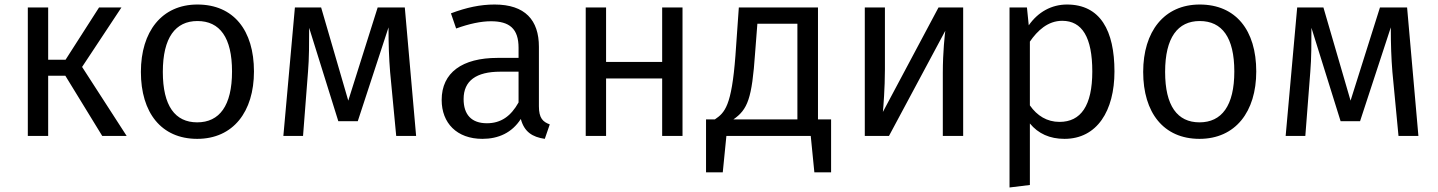

<svg xmlns="http://www.w3.org/2000/svg" viewBox="-20 -601 6359 849"><path d="M517 -568H418L270 -337H193V-568H103V0H193V-266H269L432 0H540L343 -305Z M853 -581C695 -581 603 -461 603 -283C603 -103 693 13 852 13C1011 13 1103 -107 1103 -285C1103 -467 1013 -581 853 -581ZM853 -508C952 -508 1006 -435 1006 -285C1006 -133 950 -60 852 -60C754 -60 700 -133 700 -283C700 -435 756 -508 853 -508Z M1770 -568H1650L1520 -156L1400 -568H1284L1233 0H1320L1342 -284C1347 -343 1347 -411 1347 -478L1476 -65H1562L1698 -480C1698 -401 1700 -346 1705 -283L1732 0H1820Z M2363 -131V-394C2363 -512 2302 -581 2167 -581C2104 -581 2043 -568 1974 -542L1997 -475C2055 -496 2107 -507 2151 -507C2233 -507 2273 -474 2273 -390V-345H2180C2024 -345 1933 -280 1933 -159C1933 -57 2000 13 2113 13C2184 13 2244 -14 2283 -75C2298 -18 2334 5 2389 13L2411 -51C2381 -62 2363 -78 2363 -131ZM2133 -56C2065 -56 2030 -94 2030 -163C2030 -244 2086 -284 2192 -284H2273V-148C2239 -87 2195 -56 2133 -56Z M2908 0H2998V-568H2908V-327H2660V-568H2570V0H2660V-254H2908Z M3597 -73V-568H3247L3232 -355C3215 -131 3185 -103 3141 -73H3102V161H3176L3192 0H3565L3581 161H3655V-73ZM3506 -73H3223C3286 -117 3305 -164 3319 -367L3329 -496H3506Z M4239 -568H4130L3884 -106C3886 -125 3893 -212 3893 -294V-568H3804V0H3911L4160 -465C4158 -449 4149 -372 4149 -279V0H4239Z M4698 -581C4630 -581 4570 -548 4529 -489L4521 -568H4444V228L4534 217V-55C4571 -10 4622 13 4687 13C4831 13 4908 -111 4908 -285C4908 -465 4846 -581 4698 -581ZM4665 -62C4610 -62 4566 -89 4534 -135V-417C4567 -465 4613 -509 4677 -509C4765 -509 4810 -436 4810 -285C4810 -133 4759 -62 4665 -62Z M5285 -581C5127 -581 5035 -461 5035 -283C5035 -103 5125 13 5284 13C5443 13 5535 -107 5535 -285C5535 -467 5445 -581 5285 -581ZM5285 -508C5384 -508 5438 -435 5438 -285C5438 -133 5382 -60 5284 -60C5186 -60 5132 -133 5132 -283C5132 -435 5188 -508 5285 -508Z M6202 -568H6082L5952 -156L5832 -568H5716L5665 0H5752L5774 -284C5779 -343 5779 -411 5779 -478L5908 -65H5994L6130 -480C6130 -401 6132 -346 6137 -283L6164 0H6252Z"/></svg>

Font: Glow Sans SC Normal Book
Style: Regular
Weight: 500
Designer: Ryoko NISHIZUKA (kana, bopomofo & ideographs); Paul D. Hunt (Latin, Greek & Cyrillic); Sandoll Communications, Soo-young
Version: Version 0.93